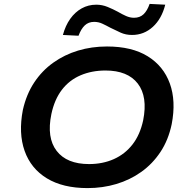

<svg xmlns="http://www.w3.org/2000/svg" viewBox="-20 -953 963 983"><path d="M428 10Q302 10 220 -40Q138 -90 106 -180.5Q74 -271 97 -390Q115 -470 155 -530.5Q195 -591 252.5 -632Q310 -673 379.5 -694Q449 -715 528 -715Q655 -715 736 -665Q817 -615 849.5 -525.5Q882 -436 859 -317Q842 -236 801.5 -175Q761 -114 703.5 -73Q646 -32 576 -11Q506 10 428 10ZM436 -113Q506 -113 563 -138.5Q620 -164 658.5 -213.5Q697 -263 713 -337Q737 -458 685.5 -525Q634 -592 520 -592Q450 -592 392.5 -567.5Q335 -543 297 -493.5Q259 -444 243 -369Q218 -248 270 -180.5Q322 -113 436 -113ZM382 -770 302 -774Q315 -822 339.5 -856.5Q364 -891 398 -910Q432 -929 473 -929Q503 -929 531 -917.5Q559 -906 583 -893Q605 -880 625.5 -871Q646 -862 666 -862Q696 -862 715 -880Q734 -898 746 -933L826 -929Q808 -857 762.5 -815.5Q717 -774 656 -774Q624 -774 597.5 -786Q571 -798 545 -811Q523 -823 503.5 -832Q484 -841 462 -841Q433 -841 414 -823Q395 -805 382 -770Z"/></svg>

Font: Nunito Sans 7pt SemiExpanded
Style: Bold Italic
Weight: 700
Width: 6
Italic angle: -9°
Designer: Vernon Adams
Foundry: Vernon Adams
Version: Version 3.101;gftools[0.9.27]